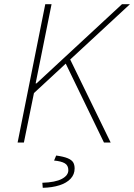

<svg xmlns="http://www.w3.org/2000/svg" viewBox="-20 -680 640 916"><path d="M600 -660 142 -236 94 0H64L196 -660H226L150 -282H154L562 -660ZM290 -384 312 -402 508 0H476ZM184 216 182 192Q244 190 275 173.5Q306 157 306 132Q306 109 289 99Q272 89 238 86L248 62Q284 67 303 75Q322 83 329 94.5Q336 106 336 124Q336 152 317 172.5Q298 193 263.5 204Q229 215 184 216Z"/></svg>

Font: SourceCodeVF
Style: Italic
Weight: 200
Italic angle: -11°
Monospace: yes
Designer: Paul D. Hunt, Teo Tuominen
Foundry: Adobe
Version: Version 1.026;hotconv 1.1.0;makeotfexe 2.6.0